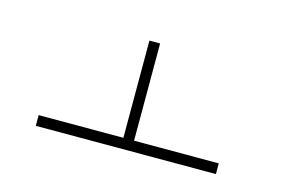

<svg xmlns="http://www.w3.org/2000/svg" viewBox="-47 -670 608 416"><g transform="rotate(15 257.0 -462.0)"><path d="M269 -365V-583H245V-365H55V-341H459V-365Z"/></g></svg>

Font: Noto Sans Hebrew Condensed Thin
Style: Regular
Weight: 100
Width: 3
Designer: Monotype Design Team
Foundry: Monotype Imaging Inc.
Version: Version 2.004